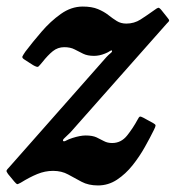

<svg xmlns="http://www.w3.org/2000/svg" viewBox="-64 -553 536 586"><path d="M13.5 -395.5Q35.5 -424.5 62.8 -456.2Q90 -488 121.8 -510.5Q153.5 -533 188.5 -533Q216.5 -533 235 -525.2Q253.5 -517.5 266.8 -507Q280 -496.5 292.5 -488.8Q305 -481 321.5 -481Q345.5 -481 365 -493.5Q384.5 -506 407.5 -522.5Q415.5 -528.5 418.8 -529.2Q422 -530 428 -523L446 -500.5Q452.5 -493 452.2 -490.2Q452 -487.5 444.5 -480.5L151 -149Q141 -139 133.8 -132.5Q126.5 -126 128.5 -123Q131 -120 138 -124Q145 -128 157.5 -132Q181 -139.5 197.5 -139.5Q218 -139.5 230.5 -133.8Q243 -128 253.5 -122.2Q264 -116.5 278.5 -116.5Q305.5 -116.5 323.8 -139.2Q342 -162 356 -188Q360 -196 362.8 -197Q365.5 -198 373 -194L404 -177Q410.5 -173.5 410.8 -170.2Q411 -167 406 -157Q394.5 -133.5 378.2 -104.5Q362 -75.5 340.8 -48.8Q319.5 -22 293 -4.5Q266.5 13 235 13Q206 13 185 1.8Q164 -9.5 144 -20.5Q124 -31.5 98 -31.5Q73.5 -31.5 49.8 -21.8Q26 -12 -0.5 4.5Q-9.5 9.5 -11.8 9Q-14 8.5 -20.5 1L-39.5 -22Q-45 -29.5 -44 -32.5Q-43 -35.5 -36.5 -42L261 -379Q268 -386.5 273.8 -391Q279.5 -395.5 277.5 -398.5Q276 -400.5 271.2 -397Q266.5 -393.5 256.5 -389.5Q239.5 -382.5 223 -382.5Q203 -382.5 189.8 -389Q176.5 -395.5 163.8 -402.2Q151 -409 132 -409Q112.5 -409 97.2 -396.8Q82 -384.5 65 -363Q56 -352 52.8 -349.5Q49.5 -347 36.5 -354.5L12.5 -370Q2 -376 4.5 -381Q7 -386 13.5 -395.5Z"/></svg>

Font: Besley* Narrow Semi
Style: Italic
Weight: 600
Width: 4
Italic angle: -13°
Designer: Owen Earl
Foundry: indestructible type*
Version: Version 3.000; ttfautohint (v1.8.3)